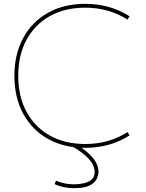

<svg xmlns="http://www.w3.org/2000/svg" viewBox="-20 -760 761 1000"><path d="M424 10Q313 10 230 -36.5Q147 -83 101 -167.5Q55 -252 55 -365Q55 -478 101 -562.5Q147 -647 230 -693.5Q313 -740 424 -740Q554 -740 655 -675L644 -658Q547 -720 424 -720Q318 -720 239.5 -676Q161 -632 118 -552.5Q75 -473 75 -365Q75 -258 118 -178Q161 -98 239.5 -54Q318 -10 424 -10Q547 -10 644 -72L655 -55Q554 10 424 10ZM365 220Q309 220 264 199L272 181Q292 190 316 195Q340 200 365 200Q390 200 414.5 195Q439 190 456 176Q473 162 473 135Q473 101 441.5 66.5Q410 32 351 0L371 -11Q428 21 460.5 58.5Q493 96 493 135Q493 151 484 171Q475 191 448 205.5Q421 220 365 220Z"/></svg>

Font: M PLUS 1 Thin Thin
Style: Regular
Weight: 250
Version: Version 1.001